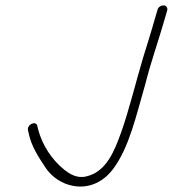

<svg xmlns="http://www.w3.org/2000/svg" viewBox="-20 -670 642 714"><path d="M84 -186 87 -173C96 -128 123 -86 147 -50C164 -23 195 6 238 18C314 39 371 -1 401 -42C461 -123 486 -239 520 -356C542 -443 570 -520 593 -601L602 -632C604 -641 598 -650 589 -650C579 -650 568 -644 566 -634L557 -604C544 -557 527 -504 512 -455C486 -368 460 -261 431 -179C405 -107 375 -31 301 -14C265 -5 237 -25 220 -38C171 -77 137 -132 122 -188L119 -201C115 -223 80 -208 84 -186Z"/></svg>

Font: Stray Cat
Style: ExtObl
Weight: 400
Version: Version 1.0